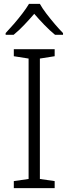

<svg xmlns="http://www.w3.org/2000/svg" viewBox="-20 -967 351 987"><path d="M261 0H51V-36L127 -47V-666L51 -678V-714H261V-678L185 -666V-47L261 -36ZM185 -947Q197 -925 218 -897.5Q239 -870 262 -843Q285 -816 304 -797V-788H263Q236 -810 208 -839Q180 -868 156 -896Q132 -868 104.5 -839Q77 -810 50 -788H9V-797Q28 -817 51 -843.5Q74 -870 95 -897.5Q116 -925 129 -947Z"/></svg>

Font: Noto Sans Sinhala Light
Style: Regular
Weight: 300
Designer: Jelle Bosma - Monotype Design Team
Foundry: Monotype Imaging Inc.
Version: Version 2.006; ttfautohint (v1.8.4.7-5d5b)